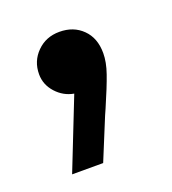

<svg xmlns="http://www.w3.org/2000/svg" viewBox="-66 -179 344 383"><g transform="rotate(-20 105.5 12.0)"><path d="M25.9 149.9 85 0Q63 -3.9 47.6 -21Q32.2 -38.1 32.2 -60.1Q32.2 -87.9 51.3 -106.9Q70.3 -126 99.1 -126Q128.9 -126 147.9 -107.2Q167 -88.4 167 -56.2Q167 -37.1 158.9 -13.9Q150.9 9.3 133.3 49.8Q129.9 58.1 127.9 62L91.8 149.9Z"/></g></svg>

Font: Lumene Sans Expanded Medium
Style: Regular
Weight: 500
Width: 7
Designer: Deni Anggara
Version: Version 1.003;Glyphs 3.1.2 (3151)